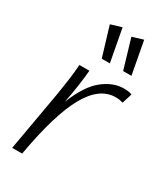

<svg xmlns="http://www.w3.org/2000/svg" viewBox="-188 -826 772 902"><g transform="rotate(30 197.5 -375.0)"><path d="M378 -443Q368 -446 359 -447.5Q350 -449 338 -449Q251 -449 190.5 -341Q130 -233 89 0H35L92 -324Q99 -367 105 -410Q111 -453 114 -495H168Q165 -458 158 -409.5Q151 -361 141 -311Q184 -418 239 -461Q294 -504 350 -504Q363 -504 375 -502.5Q387 -501 395 -497ZM306 -573 259 -732 318 -750 351 -573ZM190 -573 142 -732 201 -750 234 -573Z"/></g></svg>

Font: Livvic Light
Style: Italic
Weight: 300
Italic angle: -10°
Designer: Jacques Le Bailly, Baron von Fonthausen
Version: Version 1.001; ttfautohint (v1.8.2)